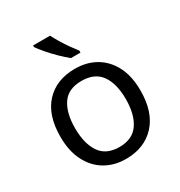

<svg xmlns="http://www.w3.org/2000/svg" viewBox="-181 -893 967 1029"><g transform="rotate(-30 302.5 -378.0)"><path d="M551 -269Q551 -136 483.5 -63Q416 10 301 10Q230 10 174.5 -22.5Q119 -55 87 -117.5Q55 -180 55 -269Q55 -402 122 -474Q189 -546 304 -546Q377 -546 432.5 -513.5Q488 -481 519.5 -419.5Q551 -358 551 -269ZM146 -269Q146 -174 183.5 -118.5Q221 -63 303 -63Q384 -63 422 -118.5Q460 -174 460 -269Q460 -364 422 -418Q384 -472 302 -472Q220 -472 183 -418Q146 -364 146 -269ZM278 -766Q289 -744 305.5 -716.5Q322 -689 340.5 -663Q359 -637 374 -618V-606H315Q292 -624 263 -652.5Q234 -681 209.5 -709.5Q185 -738 173 -756V-766Z"/></g></svg>

Font: Noto Sans Avestan
Style: Regular
Weight: 400
Designer: Monotype Design Team
Foundry: Monotype Imaging Inc.
Version: Version 2.003; ttfautohint (v1.8.4.7-5d5b)